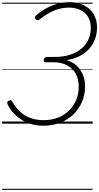

<svg xmlns="http://www.w3.org/2000/svg" viewBox="-20 -1150 922 1785"><path d="M381 19Q310 19 247 -4Q184 -27 135 -70Q86 -113 54 -173Q46 -189 47 -198Q48 -207 61 -213Q75 -221 82 -218Q89 -215 96 -202Q127 -148 168.5 -110Q210 -72 264 -52.5Q318 -33 386 -33Q459 -33 519 -56.5Q579 -80 622 -122.5Q665 -165 688.5 -221.5Q712 -278 712 -345Q712 -413 684.5 -463.5Q657 -514 604.5 -542.5Q552 -571 478 -571H399Q392 -571 388.5 -577Q385 -583 388 -596Q392 -609 399 -615Q406 -621 413 -621H495Q565 -621 625 -639Q685 -657 729.5 -691.5Q774 -726 799 -776.5Q824 -827 824 -892Q824 -938 809 -972.5Q794 -1007 767 -1030.5Q740 -1054 703 -1066.5Q666 -1079 621 -1079Q573 -1079 528.5 -1067Q484 -1055 440.5 -1031.5Q397 -1008 352 -972Q339 -961 330.5 -961Q322 -961 312 -971Q303 -981 304.5 -989.5Q306 -998 320 -1011Q360 -1046 410 -1073Q460 -1100 515 -1115Q570 -1130 626 -1130Q680 -1130 726.5 -1114.5Q773 -1099 808 -1069Q843 -1039 862.5 -995Q882 -951 882 -895Q882 -838 863.5 -787.5Q845 -737 809.5 -696.5Q774 -656 721 -629Q668 -602 598 -591Q653 -576 691.5 -540.5Q730 -505 750.5 -455.5Q771 -406 771 -349Q771 -271 743 -204.5Q715 -138 663.5 -87.5Q612 -37 540 -9Q468 19 381 19ZM0 605H841V615H0ZM0 -20H841V0H0ZM0 -505H841V-500H0ZM0 -1125H841V-1115H0Z"/></svg>

Font: Playwrite CU Guides
Style: Regular
Weight: 400
Designer: Veronika Burian, José Scaglione
Foundry: TypeTogether
Version: Version 1.003